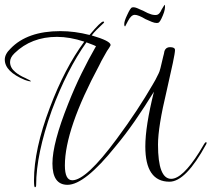

<svg xmlns="http://www.w3.org/2000/svg" viewBox="-34 -727 883 802"><path d="M112 55Q108 55 108 26Q108 -103 174 -277Q236 -442 318 -553Q258 -573 204 -573Q97 -573 27 -505Q8 -487 8 -468Q8 -444 30 -426Q37 -420 47.5 -413.5Q58 -407 72 -401Q95 -390 95 -388Q95 -387 93 -387Q87 -387 70 -393Q-14 -428 -14 -478Q-14 -501 10 -524Q80 -597 218 -597Q248 -597 278.5 -593Q309 -589 340 -581Q387 -637 397 -637Q401 -637 401 -634Q399 -630 397 -629Q381 -614 369 -602Q357 -590 349 -579Q428 -556 428 -539L427 -536Q425 -532 421.5 -526.5Q418 -521 413 -514Q406 -501 397.5 -486.5Q389 -472 381 -455Q237 -187 237 -36Q237 26 268 26Q326 26 453 -146Q499 -208 536.5 -265Q574 -322 604 -374Q609 -382 615.5 -394Q622 -406 629 -421Q632 -426 636.5 -443.5Q641 -461 648 -492Q649 -496 650.5 -501.5Q652 -507 653 -514Q659 -530 676 -530Q697 -530 697 -518Q697 -507 688 -464Q679 -421 662 -347Q626 -197 626 -123Q626 20 681 20Q728 20 798 -91Q802 -97 807 -106Q812 -115 819 -126Q823 -133 827 -133Q829 -133 829 -130Q829 -128 827 -124Q742 32 674 32Q573 32 573 -115Q573 -200 609 -344Q569 -279 529.5 -222Q490 -165 449 -116Q320 45 248 45Q185 45 185 -44Q185 -129 251 -294Q277 -360 306.5 -420Q336 -480 367 -534Q357 -539 347 -542.5Q337 -546 327 -550Q287 -494 250.5 -422.5Q214 -351 182 -265Q117 -82 117 46Q117 55 112 55ZM489 -617Q485 -616 485 -627Q485 -639 497 -664Q511 -695 518 -696Q526 -698 537.5 -693.5Q549 -689 566 -681Q584 -671 597.5 -667Q611 -663 622 -665Q633 -668 641 -687Q653 -707 654 -707L655 -705Q656 -698 654 -687Q652 -676 646 -662Q634 -633 627 -632Q625 -631 620 -631Q612 -631 600.5 -635.5Q589 -640 574 -647Q544 -665 529 -665Q514 -665 501 -640Q495 -629 492 -623Q489 -617 489 -617Z"/></svg>

Font: Ruthie
Style: Regular
Weight: 400
Designer: Robert E. Leuschke
Foundry: Robert E. Leuschke
Version: Version 1.012